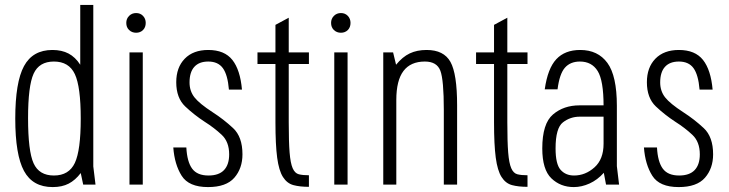

<svg xmlns="http://www.w3.org/2000/svg" viewBox="-20 -750 2962 780"><path d="M306 -730V-487Q286 -518 258.5 -532.5Q231 -547 193 -547Q113 -547 77.5 -481.5Q42 -416 42 -268Q42 -121 77.5 -55.5Q113 10 194 10Q232 10 259 -4Q286 -18 308 -47L318 0H368L359 -74V-730ZM308 -268Q308 -139 284 -88Q260 -37 199 -37Q139 -37 116.5 -86.5Q94 -136 94 -270Q94 -401 116.5 -450.5Q139 -500 199 -500Q260 -500 284 -449Q308 -398 308 -268Z M560 0V-537H506V0ZM493 -657Q493 -639 504.5 -628Q516 -617 533 -617Q550 -617 561 -628Q572 -639 572 -657Q572 -674 561 -685.5Q550 -697 533 -697Q516 -697 504.5 -685.5Q493 -674 493 -657Z M965 -123Q965 -194 927 -229.5Q889 -265 844 -294Q790 -329 770 -354.5Q750 -380 750 -415Q750 -457 769.5 -478.5Q789 -500 826 -500Q866 -500 885.5 -473Q905 -446 910 -386H963Q956 -466 924 -506.5Q892 -547 826 -547Q765 -547 730.5 -511.5Q696 -476 696 -416Q696 -352 732.5 -317.5Q769 -283 812 -255Q850 -231 880.5 -202.5Q911 -174 911 -123Q911 -81 890 -59Q869 -37 827 -37Q781 -37 760.5 -65Q740 -93 737 -151H684Q689 -82 718 -36Q747 10 825 10Q899 10 932 -28Q965 -66 965 -123Z M1026 -537V-490H1099V-253Q1099 -162 1106 -109.5Q1113 -57 1129.5 -31Q1146 -5 1172 2Q1198 9 1235 9V-38Q1210 -38 1194 -42Q1178 -46 1169 -66.5Q1160 -87 1156.5 -130.5Q1153 -174 1153 -253V-490H1235V-537H1153V-678L1099 -649V-537Z M1392 0V-537H1338V0ZM1325 -657Q1325 -639 1336.5 -628Q1348 -617 1365 -617Q1382 -617 1393 -628Q1404 -639 1404 -657Q1404 -674 1393 -685.5Q1382 -697 1365 -697Q1348 -697 1336.5 -685.5Q1325 -674 1325 -657Z M1537 0H1590V-344Q1590 -423 1619 -461.5Q1648 -500 1706 -500Q1755 -500 1769 -462.5Q1783 -425 1783 -304V0H1837V-322Q1837 -450 1810 -498.5Q1783 -547 1713 -547Q1674 -547 1644.5 -533Q1615 -519 1589 -487L1577 -537H1537Z M1914 -537V-490H1987V-253Q1987 -162 1994 -109.5Q2001 -57 2017.5 -31Q2034 -5 2060 2Q2086 9 2123 9V-38Q2098 -38 2082 -42Q2066 -46 2057 -66.5Q2048 -87 2044.5 -130.5Q2041 -174 2041 -253V-490H2123V-537H2041V-678L1987 -649V-537Z M2334 -322Q2270 -322 2226.5 -285Q2183 -248 2183 -147Q2183 -61 2220 -25.5Q2257 10 2311 10Q2343 10 2375 -4.5Q2407 -19 2433 -48L2442 0H2495L2486 -75V-322ZM2193 -387H2245Q2253 -450 2275 -475Q2297 -500 2336 -500Q2384 -500 2408 -461.5Q2432 -423 2432 -320H2486Q2486 -442 2447.5 -494.5Q2409 -547 2337 -547Q2275 -547 2240 -509.5Q2205 -472 2193 -387ZM2237 -147Q2237 -230 2267 -253Q2297 -276 2335 -276H2432V-166Q2432 -103 2395 -70Q2358 -37 2312 -37Q2278 -37 2257.5 -60Q2237 -83 2237 -147Z M2877 -123Q2877 -194 2839 -229.5Q2801 -265 2756 -294Q2702 -329 2682 -354.5Q2662 -380 2662 -415Q2662 -457 2681.5 -478.5Q2701 -500 2738 -500Q2778 -500 2797.5 -473Q2817 -446 2822 -386H2875Q2868 -466 2836 -506.5Q2804 -547 2738 -547Q2677 -547 2642.5 -511.5Q2608 -476 2608 -416Q2608 -352 2644.5 -317.5Q2681 -283 2724 -255Q2762 -231 2792.5 -202.5Q2823 -174 2823 -123Q2823 -81 2802 -59Q2781 -37 2739 -37Q2693 -37 2672.5 -65Q2652 -93 2649 -151H2596Q2601 -82 2630 -36Q2659 10 2737 10Q2811 10 2844 -28Q2877 -66 2877 -123Z"/></svg>

Font: Secuela Light
Style: Regular
Weight: 300
Designer: Fernando Haro
Foundry: deFharo
Version: Version 1.708